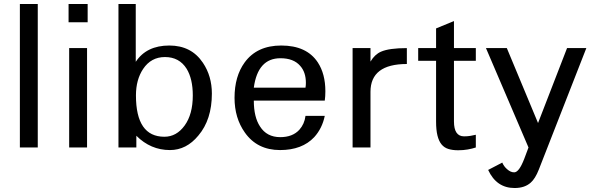

<svg xmlns="http://www.w3.org/2000/svg" viewBox="-20 -742 2987 966"><path d="M170 0H80V-722H170Z M421 -630H325V-722H421ZM418 0H328V-500H418Z M1046 -271Q1046 -140 978 -60Q918 13 835 13Q738 13 666 -59V0H576V-722H663V-431Q717 -513 832 -513Q943 -513 1001 -426Q1046 -359 1046 -271ZM950 -262Q950 -345 919 -396Q882 -455 810 -455Q740 -455 700 -395Q664 -341 664 -262Q664 -54 807 -54Q868 -54 909 -110.5Q950 -167 950 -262Z M1617 -283Q1617 -257 1614 -236H1257Q1257 -153 1288 -106Q1322 -52 1390 -52Q1452 -52 1486 -89Q1512 -118 1517 -159H1614Q1601 -96 1561 -52Q1500 13 1389 13Q1274 13 1212 -75Q1160 -148 1160 -250Q1160 -358 1211 -428Q1273 -513 1395 -513Q1523 -513 1579 -428Q1617 -370 1617 -283ZM1517 -301Q1519 -313 1519 -325Q1519 -379 1490 -411Q1457 -449 1391 -449Q1277 -449 1257 -301Z M2027 -420Q1844 -420 1844 -280V0H1754V-500H1844V-432Q1865 -468 1897 -482Q1938 -500 2027 -500Z M2374 0Q2356 6 2333.5 10Q2311 14 2285 14Q2257 14 2236 7.5Q2215 1 2201.5 -15.5Q2188 -32 2181 -60Q2174 -88 2174 -131V-436H2084V-500H2174V-599L2264 -636V-500H2374V-436H2264V-131Q2264 -56 2315 -56Q2332 -56 2347 -58.5Q2362 -61 2374 -64Z M2930 -500 2691 111Q2673 157 2650 177Q2620 204 2569 204Q2478 204 2436 113L2507 76Q2515 95 2531 109Q2550 126 2568 125Q2592 124 2618 56L2639 0L2425 -500H2530L2687 -123L2833 -500Z"/></svg>

Font: Mingzat
Style: Regular
Weight: 400
Designer: Jason Glavy (Lepcha), Lorna Priest (Lepcha additions), Walt Agee (Sophia), Victor Gaultney (Sophia)
Foundry: SIL International
Version: Version 0.100